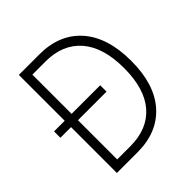

<svg xmlns="http://www.w3.org/2000/svg" viewBox="-191 -846 983 983"><g transform="rotate(-45 300.0 -355.0)"><path d="M97 0V-710H246Q391 -710 473 -617Q555 -524 555 -354Q555 -184 473 -92Q391 0 246 0ZM147 -48H242Q367 -48 435 -126Q503 -204 503 -354Q503 -504 434.5 -583Q366 -662 242 -662H147ZM20 -332V-378H354V-332Z"/></g></svg>

Font: Geist Mono UltraLight
Style: Regular
Weight: 200
Monospace: yes
Designer: Basement.studio, Andrés Briganti, Mateo Zaragoza
Foundry: Basement.studio, Vercel, Andrés Briganti, Guido Ferreyra, Mateo Zaragoza
Version: Version 1.400; ttfautohint (v1.8.4.7-5d5b)